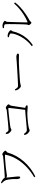

<svg xmlns="http://www.w3.org/2000/svg" viewBox="1610 -2350 760 4020"><g transform="rotate(-90 1990.0 -340.0)"><path d="M177 -700Q206 -687 228.5 -672Q251 -657 270 -635Q276 -628 278 -621Q280 -614 280 -605Q280 -598 282.5 -574Q285 -550 288 -517.5Q291 -485 295 -451Q299 -417 301.5 -389Q304 -361 305 -347Q307 -326 303.5 -311.5Q300 -297 283 -297Q270 -297 263 -311Q256 -325 253 -342Q250 -359 250 -369Q250 -389 251.5 -405Q253 -421 251 -447Q250 -468 247 -495.5Q244 -523 239.5 -549.5Q235 -576 229 -593Q222 -615 207.5 -635Q193 -655 161 -683ZM259 -620Q279 -620 321 -622Q363 -624 417 -628Q471 -632 528 -637Q585 -642 636.5 -646.5Q688 -651 724 -655Q733 -656 741 -660Q749 -664 756.5 -668Q764 -672 771 -672Q780 -672 792.5 -664.5Q805 -657 817.5 -646Q830 -635 838 -624Q846 -613 846 -606Q846 -599 837 -591.5Q828 -584 818 -576.5Q808 -569 806 -561Q780 -467 732 -381Q684 -295 618.5 -220Q553 -145 473.5 -84.5Q394 -24 305 20L289 -4Q407 -72 505 -165Q603 -258 670 -370.5Q737 -483 761 -607Q762 -612 759.5 -614.5Q757 -617 751 -617Q736 -617 704.5 -615Q673 -613 633.5 -610Q594 -607 554.5 -603.5Q515 -600 485 -597Q425 -591 382 -583Q339 -575 322 -575Q307 -575 290 -583Q273 -591 259 -599Z M1194 -594 1216 -602Q1224 -591 1232.5 -576.5Q1241 -562 1253 -552Q1265 -542 1282 -542Q1297 -542 1336.5 -545Q1376 -548 1427.5 -552.5Q1479 -557 1531.5 -562.5Q1584 -568 1626.5 -572.5Q1669 -577 1688 -579Q1704 -581 1713 -586Q1722 -591 1728.5 -595Q1735 -599 1742 -599Q1751 -599 1763 -592.5Q1775 -586 1787.5 -576.5Q1800 -567 1808 -557.5Q1816 -548 1816 -542Q1816 -533 1810.5 -526.5Q1805 -520 1798.5 -512.5Q1792 -505 1789 -493Q1786 -477 1780 -442Q1774 -407 1767 -359.5Q1760 -312 1752 -260Q1744 -208 1736 -158H1695Q1701 -206 1708.5 -261.5Q1716 -317 1722.5 -371Q1729 -425 1733.5 -468.5Q1738 -512 1740 -536Q1741 -546 1731 -546Q1718 -546 1680.5 -542.5Q1643 -539 1593 -534Q1543 -529 1490.5 -523Q1438 -517 1395 -511Q1352 -505 1330 -501Q1318 -499 1304 -490Q1290 -481 1279 -481Q1267 -481 1250 -493.5Q1233 -506 1220 -521.5Q1207 -537 1203 -547Q1200 -555 1197.5 -570Q1195 -585 1194 -594ZM1173 -208 1194 -220Q1209 -201 1229 -179.5Q1249 -158 1277 -158Q1287 -158 1318.5 -160.5Q1350 -163 1395.5 -167Q1441 -171 1491.5 -176Q1542 -181 1589.5 -185Q1637 -189 1674 -191.5Q1711 -194 1727 -194Q1743 -194 1758.5 -188.5Q1774 -183 1784.5 -175Q1795 -167 1795 -158Q1795 -148 1787.5 -144Q1780 -140 1760 -140Q1739 -140 1707 -144Q1675 -148 1621 -148Q1581 -148 1530 -144Q1479 -140 1431.5 -134.5Q1384 -129 1352 -123Q1324 -118 1309.5 -112.5Q1295 -107 1286.5 -103Q1278 -99 1268 -99Q1257 -99 1241.5 -109Q1226 -119 1212 -132.5Q1198 -146 1192 -156Q1186 -167 1180.5 -183.5Q1175 -200 1173 -208Z M2129 -408Q2138 -392 2147.5 -377Q2157 -362 2169.5 -352.5Q2182 -343 2200 -343Q2221 -343 2262 -344.5Q2303 -346 2355 -349Q2407 -352 2461.5 -355Q2516 -358 2565 -361Q2614 -364 2648 -366.5Q2682 -369 2692 -369Q2742 -372 2764.5 -375Q2787 -378 2806 -378Q2821 -378 2838 -374.5Q2855 -371 2866.5 -364Q2878 -357 2878 -346Q2878 -336 2872 -329.5Q2866 -323 2843 -323Q2818 -323 2789.5 -324Q2761 -325 2718 -325Q2701 -325 2658.5 -323.5Q2616 -322 2561 -319Q2506 -316 2450.5 -312.5Q2395 -309 2349.5 -306Q2304 -303 2282 -300Q2257 -297 2242.5 -293Q2228 -289 2218 -286Q2208 -283 2195 -283Q2184 -283 2168 -295Q2152 -307 2138.5 -323.5Q2125 -340 2119 -354Q2114 -367 2111.5 -377.5Q2109 -388 2107 -401Z M3411 -660Q3428 -665 3441.5 -666.5Q3455 -668 3470 -668Q3483 -668 3499 -663Q3515 -658 3529.5 -650.5Q3544 -643 3553.5 -634.5Q3563 -626 3563 -618Q3563 -608 3558.5 -603Q3554 -598 3549 -591.5Q3544 -585 3543 -571Q3542 -559 3540.5 -520.5Q3539 -482 3537.5 -430Q3536 -378 3534.5 -323.5Q3533 -269 3532 -224Q3531 -179 3531 -156Q3531 -140 3544 -145Q3623 -179 3694.5 -225Q3766 -271 3825.5 -323Q3885 -375 3927 -425L3950 -406Q3907 -348 3846 -292.5Q3785 -237 3715 -188.5Q3645 -140 3574 -102Q3562 -96 3554 -86.5Q3546 -77 3539 -70Q3532 -63 3523 -63Q3517 -63 3509 -69Q3501 -75 3493 -84Q3485 -93 3480 -101.5Q3475 -110 3475 -116Q3475 -125 3477.5 -130.5Q3480 -136 3483.5 -145.5Q3487 -155 3488 -175Q3489 -193 3490.5 -233Q3492 -273 3493 -324.5Q3494 -376 3495 -430Q3496 -484 3495.5 -530.5Q3495 -577 3493 -606Q3492 -624 3472.5 -630Q3453 -636 3413 -637ZM3222 -533V-556Q3231 -558 3245 -559.5Q3259 -561 3272 -559Q3284 -558 3299.5 -551.5Q3315 -545 3330.5 -535.5Q3346 -526 3356 -515.5Q3366 -505 3366 -495Q3366 -481 3356.5 -474.5Q3347 -468 3343 -450Q3327 -377 3291.5 -302.5Q3256 -228 3197.5 -159Q3139 -90 3053 -32L3034 -55Q3095 -100 3144 -157.5Q3193 -215 3227.5 -276Q3262 -337 3280.5 -393Q3299 -449 3299 -491Q3299 -506 3284 -515Q3269 -524 3250.5 -528Q3232 -532 3222 -533Z"/></g></svg>

Font: Noto Serif JP
Style: Regular
Weight: 200
Designer: Ryoko NISHIZUKA 西塚涼子 (kana & ideographs); Frank Grießhammer (Latin, Greek & Cyrillic); Wenlong ZHANG 张文龙 (bopomofo); San
Foundry: Adobe
Version: Version 2.001;hotconv 1.1.0;makeotfexe 2.6.0